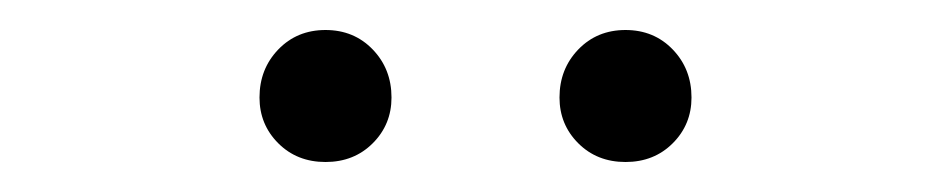

<svg xmlns="http://www.w3.org/2000/svg" viewBox="-20 -768 634 128"><path d="M197 -660Q178 -660 165.5 -672.5Q153 -685 153 -703Q153 -722 165.5 -735Q178 -748 197 -748Q216 -748 228.5 -735Q241 -722 241 -703Q241 -685 228.5 -672.5Q216 -660 197 -660ZM397 -660Q378 -660 365.5 -672.5Q353 -685 353 -703Q353 -722 365.5 -735Q378 -748 397 -748Q416 -748 428.5 -735Q441 -722 441 -703Q441 -685 428.5 -672.5Q416 -660 397 -660Z"/></svg>

Font: SpoqaHanSans-Light
Style: Regular
Weight: 300
Designer: [Spoqa Han Sans] Dong-huui Kim \uAE40 \uB3D9 \uD718  Younghwa Kang \uAC15 \uC601 \uD654  [Noto Sans] Ryoko NISHIZUKA \u8
Foundry: Spoqa (http://www.spoqa-han-sans.com)
Version: Version 2.000